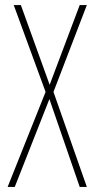

<svg xmlns="http://www.w3.org/2000/svg" viewBox="-20 -734 371 754"><path d="M321 0H293L174 -345L38 0H10L159 -373L34 -714H62L175 -401L293 -714H321L190 -373Z"/></svg>

Font: Noto Sans ExtraCondensed Thin
Style: Regular
Weight: 100
Width: 2
Designer: Monotype Design Team
Foundry: Monotype Imaging Inc.
Version: Version 2.013; ttfautohint (v1.8.4.7-5d5b)